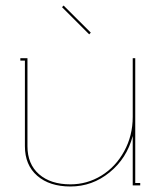

<svg xmlns="http://www.w3.org/2000/svg" viewBox="-20 -676 575 700"><path d="M236.8 3.9Q160.6 3.9 115.7 -35.2Q70.8 -74.2 70.8 -143.1V-455.1H54.2V-463.9H80.1V-143.1Q80.1 -77.6 122.3 -40.8Q164.6 -3.9 236.8 -3.9Q297.4 -3.9 349.4 -35.6Q401.4 -67.4 432.6 -124.3Q463.9 -181.2 463.9 -250V-463.9H473.1V-8.8H491.2V0H463.9V-180.2Q442.4 -98.6 379.4 -47.4Q316.4 3.9 236.8 3.9ZM305.2 -550.8 206.1 -649.9 211.9 -655.8 311 -557.1Z"/></svg>

Font: Rawengulk
Style: Ultralight
Weight: 200
Version: Version 0.92